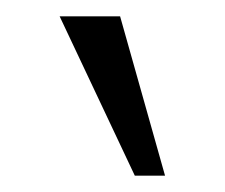

<svg xmlns="http://www.w3.org/2000/svg" viewBox="-20 -830 275 235"><path d="M145 -615 53 -810H127L182 -615Z"/></svg>

Font: Oswald Light
Style: Regular
Weight: 300
Designer: Vernon Adams
Foundry: Vernon Adams
Version: Version 4.103;gftools[0.9.33.dev8+g029e19f]